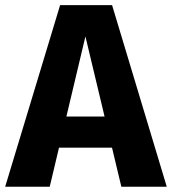

<svg xmlns="http://www.w3.org/2000/svg" viewBox="-33 -713 657 733"><path d="M196.5 -693.4H394.9L603.7 0H430.3L293.1 -573.9L156.8 0H-13.3ZM203.7 -268.1H382.7L409.5 -149.3H177Z"/></svg>

Font: Fira Sans Variable
Style: Regular
Weight: 400
Designer: Carrois Corporate & Edenspiekermann AG
Foundry: Carrois Corporate GbR & Edenspiekermann AG
Version: Version 4.202